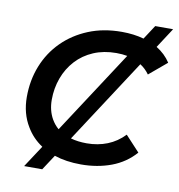

<svg xmlns="http://www.w3.org/2000/svg" viewBox="-90 -852 934 1004"><g transform="rotate(10 376.5 -350.0)"><path d="M105 70 181 -46Q128 -81 97 -134Q56 -201 56 -289Q56 -378 86.5 -454.5Q117 -531 174 -588Q231 -645 310 -677.5Q389 -710 487 -710Q551 -710 604 -695L653 -770H748L679 -664Q725 -636 753 -593L659 -514Q639 -542 611 -560L321 -115Q359 -104 406 -104Q465 -104 515.5 -124Q566 -144 605 -185L681 -103Q630 -45 556.5 -17.5Q483 10 396 10Q316 10 254 -11L201 70ZM249 -151 536 -591Q509 -596 478 -596Q411 -596 357 -573Q303 -550 265 -508.5Q227 -467 207 -412.5Q187 -358 187 -297Q187 -240 212 -196Q227 -170 249 -151Z"/></g></svg>

Font: Montserrat Thin SemiBold
Style: Italic
Weight: 600
Italic angle: -11.3°
Version: Version 9.000